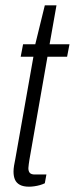

<svg xmlns="http://www.w3.org/2000/svg" viewBox="-20 -693 282 724"><path d="M90 11Q68 11 55 4Q42 -3 36.5 -15.5Q31 -28 31 -46Q31 -56 33 -68.5Q35 -81 38 -95L106 -479H58L67 -526H113L149 -673H193L167 -526H242L233 -479H159L91 -91Q90 -84 88.5 -74Q87 -64 87 -59Q87 -47 92.5 -41Q98 -35 111 -35H155L149 -2Q141 2 130.5 5Q120 8 109 9.5Q98 11 90 11Z"/></svg>

Font: Archivo Condensed ExtraLight
Style: Italic
Weight: 250
Width: 3
Italic angle: -10°
Designer: Hector Gatti
Foundry: Omnibus-Type
Version: Version 2.001